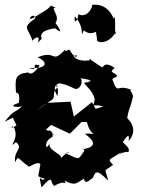

<svg xmlns="http://www.w3.org/2000/svg" viewBox="-23 -776 607 827"><path d="M32 -269 48 -236C8 -208 35 -254 42 -213C55 -170 6 -132 46 -164C80 -133 35 -132 42 -77C57 -109 53 -93 99 -60C102 -51 132 -83 151 -70C142 -5 131 -20 170 -6C156 13 139 -42 156 31C209 -29 191 8 210 25C270 -11 267 38 255 2C303 27 306 12 338 -6C344 12 348 13 377 -10C388 -35 391 -51 443 2C429 -58 420 -32 464 -66C437 -95 448 -84 499 -121C476 -96 494 -124 530 -121C542 -143 498 -162 508 -167C540 -216 531 -173 531 -169C565 -205 555 -252 503 -283L524 -257C529 -305 535 -299 547 -349C559 -374 524 -393 546 -387C480 -419 487 -363 462 -431C456 -448 510 -438 458 -467C465 -489 485 -477 451 -495C415 -509 408 -465 444 -479C404 -485 395 -505 359 -523C398 -520 317 -501 295 -533C316 -552 312 -507 281 -554C274 -576 253 -540 259 -564C196 -496 222 -564 139 -529C184 -510 185 -477 101 -484C151 -465 103 -509 148 -494C110 -439 99 -466 98 -464C40 -457 42 -437 46 -376C35 -371 68 -395 58 -333C1 -315 63 -312 73 -319C32 -281 46 -312 -3 -252ZM389 -307 373 -336 295 -274 281 -338 180 -333 137 -302C186 -344 211 -340 209 -366C210 -397 235 -416 224 -362C195 -413 234 -418 222 -398C216 -417 225 -430 301 -393C331 -390 340 -448 311 -441C366 -433 389 -428 339 -419C350 -402 377 -384 385 -349C379 -301 363 -333 422 -318ZM175 -218 197 -238 278 -200 329 -251 378 -249 351 -253C367 -172 423 -205 342 -200C384 -170 397 -144 335 -133C333 -158 338 -104 351 -141C307 -84 330 -84 258 -117C286 -115 281 -140 235 -90C262 -109 177 -125 191 -163C175 -113 162 -171 203 -186C212 -225 151 -220 215 -192ZM157 -609C141 -643 196 -652 215 -654C215 -654 262 -614 216 -677C239 -710 188 -744 218 -743C177 -758 215 -752 153 -719C123 -700 114 -693 105 -696C112 -713 128 -711 129 -697C68 -652 98 -662 119 -595C107 -603 159 -637 139 -592ZM395 -608C386 -590 448 -580 478 -643C469 -601 475 -651 472 -704C451 -659 452 -669 473 -678C467 -699 444 -764 373 -755C379 -751 354 -691 309 -717C326 -719 294 -650 299 -706C347 -655 319 -604 337 -643C334 -654 353 -620 390 -639Z"/></svg>

Font: Asimov Aggro
Style: Medium
Weight: 500
Designer: Google
Version: Version 2.000980; 2014